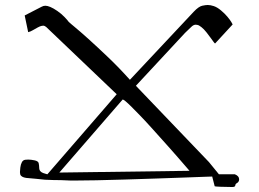

<svg xmlns="http://www.w3.org/2000/svg" viewBox="-20 -725 1037 770"><path d="M79 -663 147 -698Q154 -702 162 -702Q170 -702 182 -697Q194 -692 210 -681Q226 -670 238.5 -657Q251 -644 255 -638Q255 -637 277.5 -618.5Q300 -600 335 -568.5Q370 -537 414 -495Q458 -453 501 -405L757 -678Q777 -699 791 -702Q805 -705 813 -705Q824 -705 837.5 -700.5Q851 -696 866 -683.5Q881 -671 891.5 -658.5Q902 -646 907.5 -637Q913 -628 913 -627Q913 -627 913 -627L843 -551Q843 -551 842 -551Q841 -551 836.5 -557Q832 -563 824.5 -573.5Q817 -584 807.5 -596Q798 -608 788 -616Q778 -624 772 -625Q766 -626 765 -626Q756 -626 747 -617L722 -593L525 -381L818 -75L858 -26H922Q939 -19 939 -6Q939 5 929 10Q924 13 923.5 19Q923 25 911 25Q887 25 864 24Q841 23 841 22L831 -17Q831 -17 831 -17Q831 -17 800.5 -16Q770 -15 719 -13Q668 -11 605 -9Q542 -7 480.5 -5Q419 -3 366.5 -2Q314 -1 284 -1H262Q224 -3 193 -3Q162 -3 124 -8Q108 -10 96 -10.5Q84 -11 76 -13.5Q68 -16 64 -20.5Q60 -25 60 -35Q60 -40 61.5 -53Q63 -66 68 -75Q70 -79 74.5 -82Q79 -85 93 -85Q104 -85 118.5 -82Q133 -79 135 -71Q137 -62 137 -55.5Q137 -49 138.5 -44Q140 -39 145.5 -35Q151 -31 163 -28L170 -26L448 -347L165 -617Q159 -622 153 -622Q151 -622 146 -621Q141 -620 131.5 -615Q122 -610 112 -604Q102 -598 93 -596ZM218 -33 740 -40Q691 -97 653.5 -139Q616 -181 588 -212Q560 -243 540.5 -263Q521 -283 508 -296Q478 -326 472 -326Z"/></svg>

Font: New Athena Unicode
Style: Regular
Weight: 400
Designer: J. Rusten 1997; rev. by R. Hancock 2001, 2002, rev. by D. Mastronarde 2002-2021
Foundry: GreekKeys New Athena Unicode
Version: Version 5.008